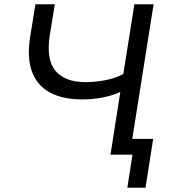

<svg xmlns="http://www.w3.org/2000/svg" viewBox="-20 -725 817 900"><path d="M577 155 601 0H498L544 -294Q511 -278 463 -268.5Q415 -259 366 -259Q274 -259 214 -291.5Q154 -324 130 -389Q106 -454 121 -550L146 -705H237L213 -557Q196 -445 240.5 -392.5Q285 -340 382 -340Q423 -340 470.5 -348.5Q518 -357 558 -378L610 -705H700L600 -74H698L662 155Z"/></svg>

Font: Nunito Sans 7pt
Style: Italic
Weight: 400
Italic angle: -9°
Designer: Vernon Adams
Foundry: Vernon Adams
Version: Version 3.101;gftools[0.9.27]